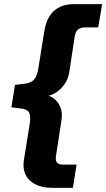

<svg xmlns="http://www.w3.org/2000/svg" viewBox="-20 -725 512 925"><path d="M232 180Q182 180 149 162.5Q116 145 102.5 115Q89 85 95 47L123 -127Q129 -166 120 -183Q111 -200 76 -203L35 -208L52 -316L94 -321Q128 -324 143.5 -341Q159 -358 165 -397L193 -572Q204 -641 240.5 -673Q277 -705 335 -705H472L453 -593H390Q371 -593 357.5 -584Q344 -575 340 -550L314 -379Q309 -343 289 -316.5Q269 -290 244.5 -276Q220 -262 198 -262L197 -266Q219 -266 239.5 -250.5Q260 -235 271 -208Q282 -181 276 -145L250 25Q246 50 255 59Q264 68 283 68H349L331 180Z"/></svg>

Font: Nunito Sans 12pt ExtraLight ExtraBold
Style: Italic
Weight: 800
Italic angle: -9°
Version: Version 3.101;gftools[0.9.27]